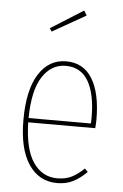

<svg xmlns="http://www.w3.org/2000/svg" viewBox="-54 -798 542 847"><g transform="rotate(5 216.5 -374.5)"><path d="M296.9 -737.8 148.9 -653.8 140.1 -668 284.2 -758.8ZM379.9 -284.2Q379.9 -268.6 377.9 -246.1H81.1Q84 -126.5 123.8 -68.8Q163.6 -11.2 230 -11.2Q266.1 -11.2 293 -24.4Q319.8 -37.6 348.1 -64.9L361.8 -50.8Q331.5 -20.5 300.8 -5.4Q270 9.8 231 9.8Q151.4 9.8 105.2 -58.3Q59.1 -126.5 59.1 -254.9Q59.1 -387.7 103.8 -458.3Q148.4 -528.8 225.1 -528.8Q301.8 -528.8 340.8 -464.8Q379.9 -400.9 379.9 -284.2ZM356.9 -265.1Q357.9 -272.9 357.9 -292Q357.9 -395 325 -451.9Q292 -508.8 225.1 -508.8Q161.1 -508.8 121.8 -448.5Q82.5 -388.2 81.1 -265.1Z"/></g></svg>

Font: Fira Sans Compressed Thin
Style: Regular
Weight: 100
Width: 1
Designer: Carrois Corporate & Edenspiekermann AG
Foundry: Carrois Corporate GbR & Edenspiekermann AG
Version: Version 4.203;PS 004.203;hotconv 1.0.88;makeotf.lib2.5.64775